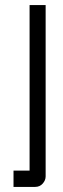

<svg xmlns="http://www.w3.org/2000/svg" viewBox="-20 -731 249 753"><path d="M159 -711V-39Q159 -24 147.5 -11Q136 2 118 2H33V-62H96V-711Z"/></svg>

Font: Fundamental  Brigade Scvhlank
Style: Regular
Weight: 100
Designer: Peter Wiegel, original typeface by Arno Drescher 1935
Foundry: Peter Wiegel
Version: Version 0.000 2012 initial release